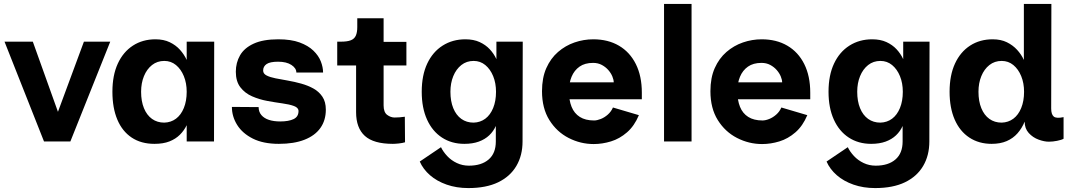

<svg xmlns="http://www.w3.org/2000/svg" viewBox="-20 -720 5470 977"><path d="M3 -508H147L329 0H204ZM541 -508 338 0H219L407 -508Z M766 12Q698 12 650 -20Q602 -52 577 -111.5Q552 -171 552 -253Q552 -337 579.5 -396.5Q607 -456 656.5 -488Q706 -520 771 -520Q813 -520 844 -505Q875 -490 896 -466.5Q917 -443 930 -415V-508H1070L1069 0H930V-83Q917 -56 895.5 -34.5Q874 -13 842.5 -0.5Q811 12 766 12ZM816 -96Q850 -97 875.5 -116Q901 -135 915.5 -170.5Q930 -206 930 -253Q930 -297 915.5 -332.5Q901 -368 875.5 -389Q850 -410 816 -410Q780 -410 753.5 -389Q727 -368 712.5 -332.5Q698 -297 698 -253Q698 -205 712.5 -169.5Q727 -134 753.5 -115Q780 -96 816 -96Z M1399 12Q1320 12 1267 -14.5Q1214 -41 1187 -84Q1160 -127 1160 -176L1296 -175Q1296 -151 1310 -134.5Q1324 -118 1348.5 -110Q1373 -102 1406 -102Q1449 -102 1474 -114Q1499 -126 1499 -155Q1499 -172 1476 -180.5Q1453 -189 1416.5 -194Q1380 -199 1339.5 -206.5Q1299 -214 1262.5 -230Q1226 -246 1203 -276Q1180 -306 1180 -355Q1180 -401 1201.5 -438.5Q1223 -476 1271 -498Q1319 -520 1396 -520Q1461 -520 1504.5 -504Q1548 -488 1574.5 -462.5Q1601 -437 1612.5 -407.5Q1624 -378 1624 -351H1488Q1488 -373 1463 -389.5Q1438 -406 1395 -406Q1354 -406 1336.5 -394Q1319 -382 1319 -361Q1319 -345 1336.5 -336Q1354 -327 1382 -321.5Q1410 -316 1444.5 -310Q1479 -304 1513 -294.5Q1547 -285 1575 -269.5Q1603 -254 1620.5 -228Q1638 -202 1638 -162Q1638 -108 1610.5 -69Q1583 -30 1529.5 -9Q1476 12 1399 12Z M1979 12Q1881 12 1836.5 -28.5Q1792 -69 1792 -149V-387H1696V-508H1715Q1747 -508 1765 -515Q1783 -522 1790.5 -538.5Q1798 -555 1798 -582V-627H1932V-507H2048V-387H1932V-184Q1932 -149 1950 -135.5Q1968 -122 1988 -122Q1998 -122 2013 -123Q2028 -124 2040 -126L2041 4Q2028 8 2009.5 10Q1991 12 1979 12Z M2503 0V-79Q2491 -52 2469.5 -31.5Q2448 -11 2416.5 0.5Q2385 12 2343 12Q2278 12 2229 -20Q2180 -52 2153 -111.5Q2126 -171 2126 -253Q2126 -337 2154 -396.5Q2182 -456 2232.5 -488Q2283 -520 2348 -520Q2390 -520 2420.5 -506Q2451 -492 2472 -469.5Q2493 -447 2506 -419V-508H2640L2639 0Q2639 71 2607.5 124.5Q2576 178 2515 207.5Q2454 237 2363 237Q2303 237 2253 219.5Q2203 202 2168 171.5Q2133 141 2116 102L2224 29Q2235 52 2255.5 74Q2276 96 2304.5 109.5Q2333 123 2366 123Q2430 123 2466.5 91.5Q2503 60 2503 0ZM2390 -96Q2424 -97 2449.5 -116Q2475 -135 2489.5 -170.5Q2504 -206 2504 -253Q2504 -297 2489.5 -332.5Q2475 -368 2449.5 -389Q2424 -410 2390 -410Q2354 -410 2327.5 -389Q2301 -368 2286.5 -332.5Q2272 -297 2272 -253Q2272 -205 2286.5 -169.5Q2301 -134 2327.5 -115Q2354 -96 2390 -96Z M3001 13Q2934 13 2873.5 -18Q2813 -49 2775.5 -109Q2738 -169 2738 -256Q2738 -324 2760 -373.5Q2782 -423 2819.5 -455.5Q2857 -488 2903.5 -504Q2950 -520 2999 -520Q3074 -520 3129.5 -487.5Q3185 -455 3215.5 -394Q3246 -333 3246 -248V-215H2843L2842 -301H3103Q3103 -314 3096 -331Q3089 -348 3075.5 -363.5Q3062 -379 3042.5 -389.5Q3023 -400 2998 -400Q2956 -400 2929 -381Q2902 -362 2888.5 -329.5Q2875 -297 2875 -256Q2875 -210 2888.5 -176.5Q2902 -143 2930.5 -125Q2959 -107 3003 -107Q3018 -107 3037 -114.5Q3056 -122 3073 -137Q3090 -152 3099 -173L3231 -134Q3208 -79 3170.5 -46.5Q3133 -14 3089 -0.5Q3045 13 3001 13Z M3359 0V-700H3499V0Z M3858 13Q3791 13 3730.5 -18Q3670 -49 3632.5 -109Q3595 -169 3595 -256Q3595 -324 3617 -373.5Q3639 -423 3676.5 -455.5Q3714 -488 3760.5 -504Q3807 -520 3856 -520Q3931 -520 3986.5 -487.5Q4042 -455 4072.5 -394Q4103 -333 4103 -248V-215H3700L3699 -301H3960Q3960 -314 3953 -331Q3946 -348 3932.5 -363.5Q3919 -379 3899.5 -389.5Q3880 -400 3855 -400Q3813 -400 3786 -381Q3759 -362 3745.5 -329.5Q3732 -297 3732 -256Q3732 -210 3745.5 -176.5Q3759 -143 3787.5 -125Q3816 -107 3860 -107Q3875 -107 3894 -114.5Q3913 -122 3930 -137Q3947 -152 3956 -173L4088 -134Q4065 -79 4027.5 -46.5Q3990 -14 3946 -0.5Q3902 13 3858 13Z M4573 0V-79Q4561 -52 4539.5 -31.5Q4518 -11 4486.5 0.5Q4455 12 4413 12Q4348 12 4299 -20Q4250 -52 4223 -111.5Q4196 -171 4196 -253Q4196 -337 4224 -396.5Q4252 -456 4302.5 -488Q4353 -520 4418 -520Q4460 -520 4490.5 -506Q4521 -492 4542 -469.5Q4563 -447 4576 -419V-508H4710L4709 0Q4709 71 4677.5 124.5Q4646 178 4585 207.5Q4524 237 4433 237Q4373 237 4323 219.5Q4273 202 4238 171.5Q4203 141 4186 102L4294 29Q4305 52 4325.5 74Q4346 96 4374.5 109.5Q4403 123 4436 123Q4500 123 4536.5 91.5Q4573 60 4573 0ZM4460 -96Q4494 -97 4519.5 -116Q4545 -135 4559.5 -170.5Q4574 -206 4574 -253Q4574 -297 4559.5 -332.5Q4545 -368 4519.5 -389Q4494 -410 4460 -410Q4424 -410 4397.5 -389Q4371 -368 4356.5 -332.5Q4342 -297 4342 -253Q4342 -205 4356.5 -169.5Q4371 -134 4397.5 -115Q4424 -96 4460 -96Z M5194 -101Q5180 -67 5157.5 -41.5Q5135 -16 5102.5 -2Q5070 12 5026 12Q4961 12 4912.5 -20Q4864 -52 4838 -111.5Q4812 -171 4812 -253Q4812 -337 4839.5 -396.5Q4867 -456 4916.5 -488Q4966 -520 5031 -520Q5073 -520 5103.5 -505Q5134 -490 5155.5 -466.5Q5177 -443 5190 -415V-700H5330L5329 -168Q5329 -138 5342 -127Q5355 -116 5392 -124V-14Q5382 -8 5359.5 -3.5Q5337 1 5317 1Q5294 1 5265 -9.5Q5236 -20 5215 -43Q5194 -66 5194 -101ZM5077 -96Q5111 -97 5136.5 -116Q5162 -135 5176.5 -170.5Q5191 -206 5191 -253Q5191 -297 5176.5 -332.5Q5162 -368 5136.5 -389Q5111 -410 5077 -410Q5041 -410 5014.5 -389Q4988 -368 4973.5 -332.5Q4959 -297 4959 -253Q4959 -205 4973.5 -169.5Q4988 -134 5014.5 -115Q5041 -96 5077 -96Z"/></svg>

Font: Inclusive Sans
Style: Regular
Weight: 400
Designer: Olivia King
Foundry: Olivia King
Version: Version 2.004